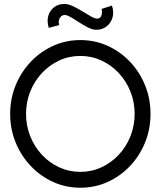

<svg xmlns="http://www.w3.org/2000/svg" viewBox="-20 -910 790 944"><path d="M375 13Q304 13 241.5 -15.2Q179 -43.5 131.5 -93.5Q84 -143.5 57 -209.2Q30 -275 30 -350Q30 -425 57 -490.8Q84 -556.5 131.5 -606.5Q179 -656.5 241.5 -684.8Q304 -713 375 -713Q446.5 -713 509 -684.8Q571.5 -656.5 619 -606.5Q666.5 -556.5 693.2 -490.8Q720 -425 720 -350Q720 -275 693.2 -209.2Q666.5 -143.5 619 -93.5Q571.5 -43.5 509 -15.2Q446.5 13 375 13ZM375 -65Q430.5 -65 479 -87.5Q527.5 -110 564.2 -149.5Q601 -189 621.5 -240.5Q642 -292 642 -350Q642 -408.5 621.2 -460Q600.5 -511.5 563.8 -551Q527 -590.5 478.5 -612.8Q430 -635 375 -635Q319.5 -635 271 -612.5Q222.5 -590 185.8 -550.5Q149 -511 128.5 -459.5Q108 -408 108 -350Q108 -291.5 128.8 -239.8Q149.5 -188 186.2 -148.8Q223 -109.5 271.5 -87.2Q320 -65 375 -65ZM453 -763.5Q434.5 -763.5 411.2 -775.5Q388 -787.5 365 -802.8Q342 -818 322.5 -828.5Q303 -839 291.5 -835.5Q279.5 -832 272.8 -819Q266 -806 271 -787L220 -773Q210 -803.5 217 -830.2Q224 -857 245 -873.8Q266 -890.5 297 -890.5Q315.5 -890.5 338.2 -879.8Q361 -869 384.2 -854.8Q407.5 -840.5 426.8 -829.5Q446 -818.5 458 -818.5Q474.5 -818.5 479.2 -836Q484 -853.5 479 -866L530.5 -882.5Q541 -851 533.2 -824Q525.5 -797 504.2 -780.2Q483 -763.5 453 -763.5Z"/></svg>

Font: Urbanist
Style: Regular
Weight: 400
Designer: Corey Hu
Foundry: Corey Hu
Version: Version 1.330; ttfautohint (v1.8.4.7-5d5b)